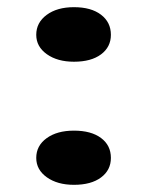

<svg xmlns="http://www.w3.org/2000/svg" viewBox="-20 -502 412 535"><path d="M81 -405Q81 -439 110 -460.5Q139 -482 186 -482Q234 -482 261.5 -461Q289 -440 289 -405Q289 -371 261.5 -350.5Q234 -330 186 -330Q140 -330 110.5 -351Q81 -372 81 -405ZM81 -62Q81 -96 110 -117Q139 -138 186 -138Q234 -138 261.5 -117.5Q289 -97 289 -62Q289 -28 261.5 -7.5Q234 13 186 13Q140 13 110.5 -8Q81 -29 81 -62Z"/></svg>

Font: BioRhyme Expanded
Style: Bold
Weight: 700
Width: 7
Designer: Aoife Mooney
Foundry: Aoife Mooney Type
Version: Version 1.000